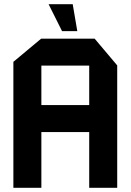

<svg xmlns="http://www.w3.org/2000/svg" viewBox="-20 -899 626 919"><path d="M44 0V-603L177 -714H178V0ZM178 -267V-396H407V-267ZM407 0V-585H541V0ZM178 -585V-714H433L541 -586V-585ZM277 -750 213 -878V-879H328L350 -750Z"/></svg>

Font: Foldit SemiBold
Style: Regular
Weight: 600
Version: Version 1.003